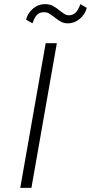

<svg xmlns="http://www.w3.org/2000/svg" viewBox="-20 -909 440 929"><path d="M201 -700H255L132 0H78ZM106 -814Q115 -847 140.5 -868Q166 -889 197 -889Q220 -889 236 -880.5Q252 -872 271 -856Q287 -844 295 -839.5Q303 -835 313 -835Q333 -835 346 -848Q359 -861 369 -889L400 -871Q391 -838 365 -817Q339 -796 309 -796Q290 -796 275.5 -803.5Q261 -811 243 -826Q226 -839 216 -844.5Q206 -850 193 -850Q172 -850 159.5 -837.5Q147 -825 137 -796Z"/></svg>

Font: Niramit ExtraLight
Style: Italic
Weight: 200
Italic angle: -10°
Designer: Katatrad Aksorn Co.,Ltd.
Foundry: Cadson Demak Co.,Ltd.
Version: Version 1.000; ttfautohint (v1.6)